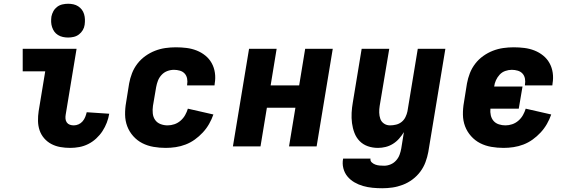

<svg xmlns="http://www.w3.org/2000/svg" viewBox="-20 -780 3040 1023"><path d="M354 8Q327 8 301.5 3.5Q276 -1 254 -12.5Q232 -24 215.5 -43Q199 -62 191 -85.5Q183 -109 182.5 -135.5Q182 -162 186 -188L221 -400H101V-520H388L330 -169Q328 -158 329 -147Q330 -136 336 -127.5Q342 -119 352 -115.5Q362 -112 373 -112Q386 -112 398.5 -117.5Q411 -123 420 -133.5Q429 -144 434 -156.5Q439 -169 442 -182L562 -174Q558 -150 549 -126.5Q540 -103 526 -81.5Q512 -60 492.5 -42Q473 -24 450 -12.5Q427 -1 402.5 3.5Q378 8 354 8ZM343 -580Q329 -580 315 -583Q301 -586 289 -593.5Q277 -601 269.5 -611.5Q262 -622 257.5 -635.5Q253 -649 252.5 -663Q252 -677 254 -692Q257 -707 264.5 -720.5Q272 -734 284.5 -743.5Q297 -753 312.5 -756.5Q328 -760 343 -760Q357 -760 371 -757Q385 -754 396.5 -746.5Q408 -739 416 -728.5Q424 -718 428 -704.5Q432 -691 432.5 -677Q433 -663 431 -648Q429 -633 421 -619.5Q413 -606 400.5 -596.5Q388 -587 373 -583.5Q358 -580 343 -580Z M863 8Q830 8 798 2.5Q766 -3 738.5 -17Q711 -31 690 -54.5Q669 -78 658 -107Q647 -136 646.5 -169Q646 -202 652 -235L668 -335Q673 -363 683.5 -390Q694 -417 712 -440.5Q730 -464 754.5 -481.5Q779 -499 806 -509.5Q833 -520 861 -524Q889 -528 917 -528Q946 -528 974 -524.5Q1002 -521 1027.5 -511Q1053 -501 1074 -484Q1095 -467 1108 -443.5Q1121 -420 1125 -392Q1129 -364 1124 -335L1123 -325H977V-329Q980 -345 977 -361Q974 -377 964 -388Q954 -399 938.5 -403.5Q923 -408 907 -408Q889 -408 871.5 -401.5Q854 -395 841 -381Q828 -367 821.5 -350Q815 -333 812 -316L795 -216Q792 -196 794 -176Q796 -156 806.5 -141Q817 -126 835 -119Q853 -112 873 -112Q891 -112 909 -118Q927 -124 942 -137Q957 -150 966.5 -167Q976 -184 981 -201L1117 -170Q1108 -144 1094 -119.5Q1080 -95 1060.5 -74Q1041 -53 1018 -36.5Q995 -20 969 -10Q943 0 916 4Q889 8 863 8Z M1221 0 1307 -520H1454L1422 -325H1574L1606 -520H1753L1667 0H1520L1554 -206H1402L1368 0Z M2017 223Q1991 223 1965 220.5Q1939 218 1914.5 211Q1890 204 1868.5 191.5Q1847 179 1831.5 160.5Q1816 142 1809.5 117Q1803 92 1808 66V65H1954Q1952 77 1960.5 85Q1969 93 1980 97Q1991 101 2003 102Q2015 103 2027 103Q2044 103 2061 96Q2078 89 2090.5 75Q2103 61 2109 44.5Q2115 28 2118 11L2132 -76Q2121 -58 2106.5 -41.5Q2092 -25 2073.5 -13.5Q2055 -2 2034.5 3Q2014 8 1994 8Q1965 8 1939.5 -1Q1914 -10 1896 -28.5Q1878 -47 1868.5 -72Q1859 -97 1855.5 -124Q1852 -151 1853.5 -179Q1855 -207 1860 -235L1907 -520H2054L2003 -216Q2000 -198 2000.5 -180Q2001 -162 2006.5 -146.5Q2012 -131 2026 -121.5Q2040 -112 2058 -112Q2074 -112 2090.5 -116Q2107 -120 2120 -130.5Q2133 -141 2140.5 -156.5Q2148 -172 2151 -187L2206 -520H2353L2262 30Q2257 57 2247 84Q2237 111 2219.5 134.5Q2202 158 2178 176Q2154 194 2126.5 204.5Q2099 215 2071.5 219Q2044 223 2017 223Z M2663 8Q2630 8 2598 2.5Q2566 -3 2538.5 -17Q2511 -31 2490 -54.5Q2469 -78 2458 -107Q2447 -136 2446.5 -169Q2446 -202 2452 -235L2468 -335Q2473 -363 2483.5 -390Q2494 -417 2512 -440.5Q2530 -464 2554.5 -481.5Q2579 -499 2606 -509.5Q2633 -520 2661 -524Q2689 -528 2717 -528Q2746 -528 2774 -524.5Q2802 -521 2827.5 -511Q2853 -501 2874 -484Q2895 -467 2908 -443.5Q2921 -420 2925 -392Q2929 -364 2924 -335L2923 -325H2777V-329Q2780 -345 2777 -361Q2774 -377 2764 -388Q2754 -399 2738.5 -403.5Q2723 -408 2707 -408Q2690 -408 2672.5 -402Q2655 -396 2642.5 -382.5Q2630 -369 2622.5 -352.5Q2615 -336 2613 -319H2764L2744 -201H2593Q2591 -183 2595 -165.5Q2599 -148 2610 -135.5Q2621 -123 2638 -117.5Q2655 -112 2673 -112Q2691 -112 2709 -118Q2727 -124 2742 -137Q2757 -150 2766.5 -167Q2776 -184 2781 -201L2917 -170Q2908 -144 2894 -119.5Q2880 -95 2860.5 -74Q2841 -53 2818 -36.5Q2795 -20 2769 -10Q2743 0 2716 4Q2689 8 2663 8Z"/></svg>

Font: Iosevka Heavy Extended
Style: Italic
Weight: 900
Width: 7
Italic angle: -9°
Monospace: yes
Designer: Belleve Invis
Foundry: Belleve Invis
Version: Version 32.5.0; ttfautohint (v1.8.4)